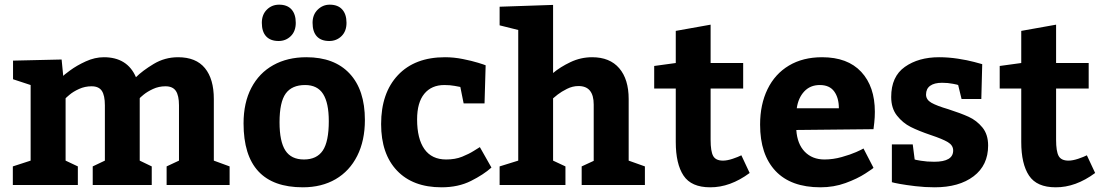

<svg xmlns="http://www.w3.org/2000/svg" viewBox="-20 -796 4741 826"><path d="M967.8 0H696.8V-80.1L750 -105V-342.8Q750 -384.8 736.6 -404.8Q723.1 -424.8 691.9 -424.8Q663.1 -424.8 638.4 -413.3Q613.8 -401.9 597.4 -388.4Q581.1 -375 581.1 -373V-105L632.8 -80.1V0H378.9V-80.1L431.2 -105V-342.8Q431.2 -385.7 418 -405.3Q404.8 -424.8 374 -424.8Q345.2 -424.8 320.1 -413.3Q294.9 -401.9 278.6 -387.9Q262.2 -374 262.2 -373V-105L314.9 -80.1V0H35.2V-80.1L111.8 -105V-430.2L36.1 -455.1V-535.2L245.1 -540L252 -469.2Q252 -471.2 281 -492.7Q310.1 -514.2 349.1 -532Q388.2 -549.8 426.8 -549.8Q527.8 -549.8 564.9 -463.9Q592.8 -491.7 640.9 -520.8Q689 -549.8 746.1 -549.8Q823.2 -549.8 861.6 -502.9Q899.9 -456.1 899.9 -370.1V-105L967.8 -80.1Z M1549.8 -279.8Q1549.8 -190.9 1516.8 -125.5Q1483.9 -60.1 1423.8 -25.1Q1363.8 9.8 1282.7 9.8Q1027.8 9.8 1027.8 -265.1Q1027.8 -354 1061.3 -418Q1094.7 -481.9 1155.8 -515.9Q1216.8 -549.8 1297.9 -549.8Q1418.5 -549.8 1484.1 -479.5Q1549.8 -409.2 1549.8 -279.8ZM1182.6 -270Q1182.6 -187 1207.8 -148.4Q1232.9 -109.9 1287.6 -109.9Q1342.8 -109.9 1368.7 -148.4Q1394.5 -187 1394.5 -274.9Q1394.5 -353 1370.1 -391.6Q1345.7 -430.2 1292.5 -430.2Q1235.8 -430.2 1209.2 -393.6Q1182.6 -356.9 1182.6 -270ZM1180.7 -775.9Q1215.8 -775.9 1234.1 -755.4Q1252.4 -734.9 1252.4 -697.8Q1252.4 -661.6 1231 -640.6Q1209.5 -619.6 1178.7 -619.6Q1143.6 -619.6 1125 -639.6Q1106.4 -659.7 1106.4 -697.8Q1106.4 -732.9 1127.9 -754.4Q1149.4 -775.9 1180.7 -775.9ZM1398.4 -775.9Q1433.6 -775.9 1452.1 -755.4Q1470.7 -734.9 1470.7 -697.8Q1470.7 -661.6 1449.2 -640.6Q1427.7 -619.6 1396.5 -619.6Q1361.3 -619.6 1343 -639.6Q1324.7 -659.7 1324.7 -697.8Q1324.7 -732.9 1346.7 -754.4Q1368.7 -775.9 1398.4 -775.9Z M1879.4 9.8Q1756.3 9.8 1688 -62Q1619.6 -133.8 1619.6 -262.2Q1619.6 -396 1692.1 -472.9Q1764.6 -549.8 1894.5 -549.8Q1932.6 -549.8 1971.4 -542Q2010.3 -534.2 2036.4 -526.1Q2062.5 -518.1 2069.3 -515.1L2064.5 -351.1H1974.6L1960.4 -421.9Q1955.6 -422.9 1936 -426.5Q1916.5 -430.2 1891.6 -430.2Q1836.4 -430.2 1805.4 -392.6Q1774.4 -355 1774.4 -282.2Q1774.4 -199.2 1805.9 -154.5Q1837.4 -109.9 1899.4 -109.9Q1938.5 -109.9 1968 -121.8Q1997.6 -133.8 2017.6 -146.5Q2037.6 -159.2 2044.4 -163.1L2094.2 -75.2Q2060.5 -44.9 2006.1 -17.6Q1951.7 9.8 1879.4 9.8Z M2527.3 -549.8Q2603.5 -549.8 2644 -502.4Q2684.6 -455.1 2684.6 -370.1V-105L2754.4 -80.1V0H2482.4V-80.1L2534.2 -104V-346.2Q2534.2 -426.3 2468.3 -425.8Q2443.4 -425.8 2419.4 -413.8Q2395.5 -401.9 2379.4 -389.4Q2363.3 -377 2359.4 -373V-105L2412.6 -80.1V0H2129.4V-80.1L2209.5 -105V-667L2129.4 -687V-767.1L2359.4 -774.9V-481.9Q2390.1 -507.8 2434.3 -528.8Q2478.5 -549.8 2527.3 -549.8Z M2887.2 -185.1V-415H2794.4V-512.2L2887.2 -524.9V-663.1L3037.1 -689.9V-524.9H3177.2V-415H3037.1V-194.8Q3037.1 -145 3048.1 -125Q3059.1 -105 3090.3 -105Q3108.4 -105 3132.3 -113Q3156.2 -121.1 3169.4 -127.9L3205.1 -51.8Q3121.1 10.3 3035.2 9.8Q2954.1 9.8 2920.7 -40.5Q2887.2 -90.8 2887.2 -185.1Z M3526.9 -109.9Q3564 -109.9 3601.3 -120.4Q3638.7 -130.9 3663.3 -141.8Q3688 -152.8 3694.8 -157.2L3737.8 -74.2Q3737.8 -72.3 3702.9 -49.6Q3668 -26.9 3617.4 -8.5Q3566.9 9.8 3509.8 9.8Q3382.8 9.8 3316.4 -60.5Q3250 -130.9 3250 -259.8Q3250 -346.7 3282 -412.4Q3314 -478 3374 -513.9Q3434.1 -549.8 3516.6 -549.8Q3626.5 -549.8 3685.1 -486.8Q3743.7 -423.8 3743.7 -314.9Q3743.7 -291 3741.2 -268.6Q3738.8 -246.1 3737.8 -240.2L3405.8 -236.8Q3409.7 -176.8 3442.1 -143.3Q3474.6 -109.9 3526.9 -109.9ZM3407.7 -330.1H3588.9Q3588.9 -375 3568.8 -402.6Q3548.8 -430.2 3506.8 -430.2Q3465.8 -430.2 3439.9 -402.6Q3414.1 -375 3407.7 -330.1Z M3999 -100.1Q4081.1 -100.1 4080.6 -148.9Q4080.6 -170.9 4057.6 -184.6Q4034.7 -198.2 3984.9 -214.8Q3931.6 -232.9 3897.7 -250Q3863.8 -267.1 3838.9 -298.6Q3814 -330.1 3814 -378.9Q3814 -466.8 3872.8 -508.3Q3931.6 -549.8 4020 -549.8Q4060.1 -549.8 4101.3 -543.5Q4142.6 -537.1 4170.7 -529.5Q4198.7 -522 4205.6 -520L4201.7 -370.1H4116.7L4102.1 -430.2Q4102.1 -431.2 4079.8 -435.5Q4057.6 -439.9 4032.7 -439.9Q3999.5 -439.9 3981.7 -427Q3963.9 -414.1 3963.9 -389.2Q3963.9 -367.2 3986.8 -354Q4009.8 -340.8 4059.6 -326.2Q4112.8 -309.1 4147.2 -293.5Q4181.6 -277.8 4206.3 -247.8Q4231 -217.8 4231 -169.9Q4231 -85 4168.5 -37.6Q4106 9.8 4001 9.8Q3959 9.8 3918 4.9Q3877 0 3850.3 -4.9Q3823.7 -9.8 3816.9 -12.2V-174.8H3906.7L3915 -109.9Q3915 -108.9 3941.4 -104.5Q3967.8 -100.1 3999 -100.1Z M4373.5 -185.1V-415H4280.8V-512.2L4373.5 -524.9V-663.1L4523.4 -689.9V-524.9H4663.6V-415H4523.4V-194.8Q4523.4 -145 4534.4 -125Q4545.4 -105 4576.7 -105Q4594.7 -105 4618.7 -113Q4642.6 -121.1 4655.8 -127.9L4691.4 -51.8Q4607.4 10.3 4521.5 9.8Q4440.4 9.8 4407 -40.5Q4373.5 -90.8 4373.5 -185.1Z"/></svg>

Font: Kadwa
Style: Regular
Weight: 400
Designer: Sol Matas
Foundry: Sol Matas
Version: Version 1.000;PS 001.000;hotconv 1.0.70;makeotf.lib2.5.58329